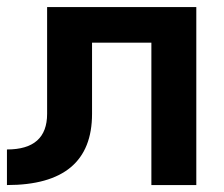

<svg xmlns="http://www.w3.org/2000/svg" viewBox="-20 -533 646 553"><path d="M0 -102.5Q115.7 -102.5 115.7 -205.1V-512.7H545.4V0H416V-410.2H245.1V-205.1Q245.1 0 0 0Z"/></svg>

Font: Voltera
Style: Bold
Weight: 700
Designer: Bernd Montag
Version: Version 1.301